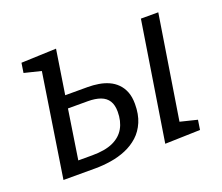

<svg xmlns="http://www.w3.org/2000/svg" viewBox="-95 -669 938 810"><g transform="rotate(-20 374.5 -263.5)"><path d="M148.9 -42.8 137.6 -56.2H213.5Q271.4 -56.2 307.2 -72.5Q342.9 -88.9 360.2 -119.5Q377.5 -150.1 377.5 -192.7Q377.5 -222.7 365.9 -241.3Q354.2 -259.9 330.9 -268.6Q307.6 -277.2 273.7 -277.2H171.2L186.9 -289.9ZM190.6 -317.1 181.9 -333.5H294.4Q318.8 -333.5 342.4 -329.6Q366.1 -325.8 386.8 -316.6Q407.5 -307.5 423.3 -291.6Q439.2 -275.8 448.2 -253.1Q457.2 -230.4 457.2 -198.7Q457.2 -152 442.7 -118Q428.2 -84 403 -61.1Q377.8 -38.3 345.6 -24.8Q313.4 -11.3 277.5 -5.7Q241.7 0 206.5 0H63.9L141.6 -502.7L170 -454.8L59.9 -481.9L66.6 -525.4L223.9 -531.4ZM519.7 3.3 603.7 -528H681.7L601.4 -22.7L574 -71.9L684.1 -44.8L677.4 -1.3Z"/></g></svg>

Font: Bitter Thin
Style: Italic
Weight: 100
Italic angle: -9°
Designer: Sol Matas, and Bitter project Authors
Foundry: Sol Matas
Version: Version 2.002